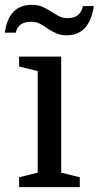

<svg xmlns="http://www.w3.org/2000/svg" viewBox="-43 -774 408 794"><path d="M113 -480 36 -499V-540H210V-60L287 -41V0H36V-41L113 -60ZM-23 -639Q-15 -697 13 -725.5Q41 -754 89 -754Q115 -754 133.5 -745.5Q152 -737 168 -726.5Q184 -716 200 -707.5Q216 -699 235 -699Q265 -699 280 -712Q295 -725 300 -749H345Q327 -628 233 -628Q208 -628 189 -636.5Q170 -645 154 -656Q138 -667 122.5 -675.5Q107 -684 87 -684Q57 -684 42 -672Q27 -660 22 -639Z"/></svg>

Font: Domine
Style: Regular
Weight: 400
Designer: Pablo Impallari, Rodrigo Fuenzalida, Brenda Gallo
Foundry: Pablo Impallari, Rodrigo Fuenzalida, Brenda Gallo
Version: Version 2.000